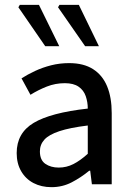

<svg xmlns="http://www.w3.org/2000/svg" viewBox="-20 -762 550 794"><path d="M193 12Q151 12 118.5 -5Q86 -22 67.5 -54Q49 -86 49 -129Q49 -212 119.5 -254Q190 -296 343 -313Q343 -340 334.5 -364.5Q326 -389 305 -403.5Q284 -418 248 -418Q209 -418 173.5 -404Q138 -390 106 -370L69 -438Q94 -454 125 -468.5Q156 -483 191.5 -492Q227 -501 266 -501Q326 -501 365 -476Q404 -451 423 -405Q442 -359 442 -294V0H360L353 -56H349Q315 -28 276.5 -8Q238 12 193 12ZM223 -69Q255 -69 283.5 -83.5Q312 -98 343 -126V-243Q269 -234 225.5 -219.5Q182 -205 163.5 -184.5Q145 -164 145 -136Q145 -100 167.5 -84.5Q190 -69 223 -69ZM167 -571 56 -732 62 -742H141L225 -571ZM332 -571 220 -732 226 -742H306L389 -571Z"/></svg>

Font: Source Sans 3 ExtraLight Medium
Style: Regular
Weight: 500
Version: Version 3.052;hotconv 1.1.0;makeotfexe 2.6.0